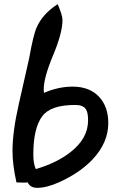

<svg xmlns="http://www.w3.org/2000/svg" viewBox="-20 -855 558 922"><path d="M113 21Q101 22 96 22Q96 22 59 21Q40 -64 40 -130Q40 -222 70 -354Q95 -465 120 -575Q140 -688 156 -723Q184 -788 257 -835Q280 -782 280 -759Q280 -697 235 -589.5Q190 -482 190 -426Q190 -418 191 -409Q260 -439 329 -439Q409 -439 454.5 -391.5Q500 -344 500 -264Q500 -170 425 -90Q364 -25 264 20Q204 47 159 47Q125 47 113 21ZM140 -113Q140 -69 152 -43Q253 -73 318 -124Q403 -190 403 -277Q403 -316 392 -331Q379 -351 341 -351Q223 -351 183 -297Q140 -240 140 -113Z"/></svg>

Font: Wortlaut AH
Style: SemiBold
Weight: 600
Designer: Andreas Höfeld
Foundry: Fontgrube AH
Version: Version 2.59